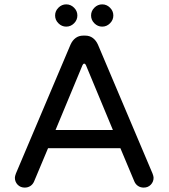

<svg xmlns="http://www.w3.org/2000/svg" viewBox="-20 -850 769 876"><path d="M231.4 -779.3Q231.4 -799.8 246.6 -814.9Q261.7 -830.1 282.2 -830.1Q302.7 -830.1 317.9 -814.9Q333 -799.8 333 -779.3Q333 -758.8 317.9 -743.7Q302.7 -728.5 282.2 -728.5Q261.7 -728.5 246.6 -743.7Q231.4 -758.8 231.4 -779.3ZM395.5 -779.3Q395.5 -799.8 410.6 -814.9Q425.8 -830.1 446.3 -830.1Q466.8 -830.1 481.9 -814.9Q497.1 -799.8 497.1 -779.3Q497.1 -758.8 481.9 -743.7Q466.8 -728.5 446.3 -728.5Q425.8 -728.5 410.6 -743.7Q395.5 -758.8 395.5 -779.3ZM47.9 -39.1Q47.9 -45.9 52.7 -58.6L301.8 -646.5Q310.5 -666 325.2 -676.8Q339.8 -687.5 359.4 -687.5H369.1Q388.7 -687.5 403.3 -676.8Q418 -666 426.8 -646.5L675.8 -58.6Q680.7 -45.9 680.7 -39.1Q680.7 -20.5 668 -7.3Q655.3 5.9 635.7 5.9Q621.1 5.9 609.9 -1.5Q598.6 -8.8 592.8 -22.5L529.3 -173.8H199.2L135.7 -22.5Q129.9 -8.8 118.7 -1.5Q107.4 5.9 92.8 5.9Q73.2 5.9 60.5 -7.3Q47.9 -20.5 47.9 -39.1ZM364.3 -559.6Q359.4 -559.6 356.4 -552.7L233.4 -256.8H495.1L372.1 -552.7Q369.1 -559.6 364.3 -559.6Z"/></svg>

Font: jf-openhuninn-1.0
Style: Regular
Weight: 400
Designer: [Kosugi Maru]
      Designed by Motoya company      

      [Varela Round]
      Joe Prince(Latin component); Avraham Co
Foundry: justfont CO.,LTD.
Version: 1.0